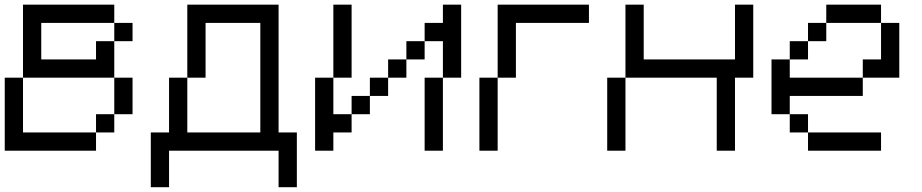

<svg xmlns="http://www.w3.org/2000/svg" viewBox="-20 -635 3886 809"><path d="M384.6 -384.6V-461.5H461.5V-538.5H153.8V-384.6ZM76.9 -615.4H461.5V-538.5H538.5V-461.5H461.5V-307.7H76.9ZM461.5 -307.7H538.5V-153.8H461.5ZM461.5 -153.8H384.6V-76.9H461.5ZM384.6 -76.9V0H0V-307.7H76.9V-76.9Z M769.2 -307.7V-615.4H1153.8V-76.9H1230.8V153.8H1153.8V0H692.3V153.8H615.4V-76.9H692.3V-307.7H769.2V-76.9H1076.9V-538.5H846.2V-307.7Z M1846.2 0H1769.2V-307.7H1846.2ZM1384.6 -615.4H1461.5V-307.7H1384.6ZM1307.7 0V-307.7H1384.6V-153.8H1461.5V-76.9H1384.6V0ZM1846.2 -307.7V-461.5H1769.2V-384.6H1692.3V-307.7H1615.4V-230.8H1538.5V-153.8H1461.5V-230.8H1538.5V-307.7H1615.4V-384.6H1692.3V-461.5H1769.2V-538.5H1846.2V-615.4H1923.1V-307.7Z M2000 0V-307.7H2076.9V-615.4H2461.5V-538.5H2153.8V-307.7H2076.9V0Z M2538.5 0V-307.7H2615.4V0ZM3000 0V-307.7H2615.4V-615.4H2692.3V-384.6H3076.9V-615.4H3153.8V-307.7H3076.9V0Z M3384.6 0V-76.9H3692.3V0ZM3307.7 -76.9V-153.8H3384.6V-76.9ZM3230.8 -153.8V-384.6H3307.7V-307.7H3615.4V-230.8H3307.7V-153.8ZM3307.7 -384.6V-461.5H3384.6V-384.6ZM3384.6 -461.5V-538.5H3461.5V-461.5ZM3615.4 -307.7V-384.6H3692.3V-538.5H3769.2V-307.7ZM3461.5 -538.5V-615.4H3692.3V-538.5Z"/></svg>

Font: Mintsoda - Lime Green 13x16
Style: Regular
Weight: 400
Designer: Mintsoda-15
Version: Version 1.0